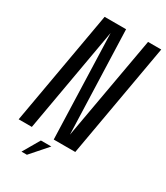

<svg xmlns="http://www.w3.org/2000/svg" viewBox="-229 -761 853 984"><g transform="rotate(30 198.0 -269.5)"><path d="M-29 0 90 -675H217L238 -63L347 -675H425L306 0H178.5L158 -619L49 0ZM66.4 136.3 124 37.1H185.7L98.4 136.3Z"/></g></svg>

Font: Anybody Condensed Regular
Style: Italic
Weight: 400
Width: 3
Italic angle: -10°
Designer: Tyler Finck
Foundry: Etcetera Type Company
Version: Version 1.010; ttfautohint (v1.8.3) -l 8 -r 50 -G 200 -x 14 